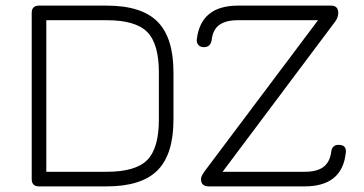

<svg xmlns="http://www.w3.org/2000/svg" viewBox="-20 -664 1295 684"><path d="M119 0Q93 0 93 -26V-618Q93 -644 119 -644H360Q484 -644 541 -587Q598 -530 598 -406V-238Q598 -114 541 -57Q484 0 360 0ZM724 0Q696 0 696 -26Q696 -36 709 -54L1113 -592H828Q784 -592 761 -575Q738 -558 734 -521Q730 -496 706 -496Q694 -496 687 -503.5Q680 -511 681 -523Q695 -644 828 -644H1159Q1185 -644 1185 -618Q1185 -602 1174 -587L773 -52H1065Q1109 -52 1132 -69Q1155 -86 1160 -123Q1163 -148 1186 -148Q1215 -148 1212 -121Q1200 0 1065 0ZM145 -52H360Q463 -52 504.5 -94Q546 -136 546 -238V-406Q546 -508 504.5 -550Q463 -592 360 -592H145Z"/></svg>

Font: Jura
Style: Regular
Weight: 400
Designer: Daniel Johnson, Alexei Vanyashin
Foundry: Daniel Johnson
Version: Version 5.103